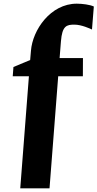

<svg xmlns="http://www.w3.org/2000/svg" viewBox="-20 -867 538 1060"><path d="M91.8 172.9H253.4L301.3 -445.8H437.5L438 -546.4H309.1L316.4 -638.7C323.2 -724.6 347.7 -731 390.6 -731C430.7 -731 479 -708 487.8 -704.1L498 -831.1C476.6 -841.3 434.6 -846.7 403.8 -846.7C258.8 -846.7 159.7 -701.2 150.9 -586.9L146.5 -535.6L54.2 -497.1L50.3 -445.8H139.6Z"/></svg>

Font: Merriweather
Style: Heavy
Weight: 900
Designer: Eben Sorkin ( eben@eyebytes.com )
Foundry: Sorkin Type Co.
Version: Version 1.003